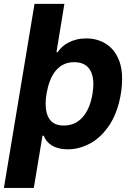

<svg xmlns="http://www.w3.org/2000/svg" viewBox="-39 -747 672 972"><path d="M132.1 204.5H-19.2L135.7 -727.3H286.9L246.8 -482.6H252.5Q262.1 -497.2 276.1 -509.9Q290.1 -522.7 308.4 -532.1Q326.7 -541.5 349.3 -547.1Q371.8 -552.6 398.4 -552.6Q435.4 -552.6 468.4 -539.8Q501.4 -527 526.3 -501.4Q551.1 -475.9 565.3 -437.1Q579.5 -398.4 579.2 -346.6Q579.2 -290.1 563.6 -227.6Q547.9 -166.2 517.8 -117.9Q474.4 -52.2 419 -21.7Q362.9 8.9 304.7 8.9Q279.1 8.9 258.9 3.7Q238.6 -1.4 223.5 -10.7Q208.5 -19.9 198.2 -32.5Q187.9 -45.1 182.5 -60H176.1ZM283 -111.5Q342.3 -111.5 379.6 -154.1Q417.3 -197.1 429.3 -272.7Q433.6 -298.7 433.6 -321Q433.6 -373.9 409.4 -403.1Q385.3 -432.2 335.9 -432.2Q305 -432.2 281.6 -420.1Q258.2 -408 241.1 -386.5Q224.1 -365.1 213.2 -335.9Q202.4 -306.8 196.7 -272.7Q194.2 -259.6 193.2 -247.2Q192.1 -234.7 192.1 -223Q192.5 -202.8 194.6 -188.4Q196.7 -174 203.1 -159.1Q223.4 -111.5 283 -111.5Z"/></svg>

Font: Linik Sans
Style: Bold Italic
Weight: 700
Italic angle: 9°
Designer: Fonts by Rasmus Andersson / Changes by Cristiano Sobral with parts from Marc Monis
Foundry: rsms
Version: Version 3.020; ttfautohint (v1.6)